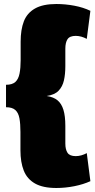

<svg xmlns="http://www.w3.org/2000/svg" viewBox="-20 -828 474 958"><path d="M261 110Q194 110 154.5 87.5Q115 65 98.5 23Q82 -19 82 -78V-170Q82 -210 77 -237.5Q72 -265 56.5 -279Q41 -293 10 -293V-405Q41 -405 56.5 -419Q72 -433 77.5 -461Q83 -489 83 -527V-620Q83 -680 99 -721.5Q115 -763 154.5 -785.5Q194 -808 261 -808Q306 -808 351 -799.5Q396 -791 431 -774L413 -634Q400 -641 386 -645Q372 -649 358 -649Q328 -649 317 -632.5Q306 -616 306 -585V-498Q306 -458 299 -427Q292 -396 272.5 -375.5Q253 -355 213 -349Q247 -344 267 -327.5Q287 -311 296.5 -280Q306 -249 306 -200V-112Q306 -82 317 -65.5Q328 -49 358 -49Q372 -49 386 -53Q400 -57 413 -64L431 76Q396 92 351 101Q306 110 261 110Z"/></svg>

Font: Pathway Extreme Condensed Black
Style: Regular
Weight: 900
Width: 3
Version: Version 1.001;gftools[0.9.26]